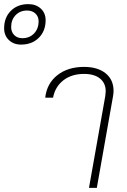

<svg xmlns="http://www.w3.org/2000/svg" viewBox="-139 -910 617 930"><path d="M-119 -773Q-119 -825 -86.5 -857.5Q-54 -890 -2 -890Q35 -890 58.5 -868.5Q82 -847 82 -812Q82 -760 49 -727Q16 -694 -37 -694Q-73 -694 -96 -716Q-119 -738 -119 -773ZM48 -807Q48 -830 32.5 -844.5Q17 -859 -8 -859Q-42 -859 -63.5 -836.5Q-85 -814 -85 -779Q-85 -755 -70 -740Q-55 -725 -31 -725Q4 -725 26 -748Q48 -771 48 -807ZM371 -445Q373 -461 373 -468Q373 -507 345.5 -529.5Q318 -552 268 -552Q208 -552 168 -521Q128 -490 118 -437H80Q88 -506 139 -546Q190 -586 268 -586Q334 -586 372.5 -555Q411 -524 411 -470Q411 -456 408 -441L330 0H292Z"/></svg>

Font: Sarabun Thin
Style: Italic
Weight: 250
Italic angle: -10°
Designer: Suppakit Chalermlarp | Katatrad Co.,Ltd.
Foundry: Cadson Demak Co.,Ltd.
Version: Version 1.000; ttfautohint (v1.6)